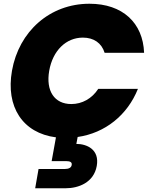

<svg xmlns="http://www.w3.org/2000/svg" viewBox="-20 -732 798 1026"><path d="M44 -354C10 -161 101 -21 279 2L256 129H334C355 129 366 135 363 150C361 164 347 171 327 171H186L168 274H331C399 274 481 244 497 155C513 66 443 37 388 37L395 0C542 -21 661 -117 717 -257H505C471 -205 419 -176 361 -176C271 -176 224 -246 243 -354C262 -462 333 -531 423 -531C481 -531 523 -502 539 -450H750C744 -610 635 -712 458 -712C246 -712 81 -564 44 -354Z"/></svg>

Font: SVN-Poppins ExtraBold
Style: Italic
Weight: 800
Italic angle: -10°
Designer: Ninad Kale (Devanagari), Jonny Pinhorn (Latin)
Foundry: Indian Type Foundry
Version: Version 3.002 2017